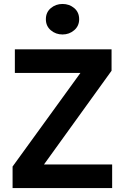

<svg xmlns="http://www.w3.org/2000/svg" viewBox="-20 -949 625 969"><path d="M43.5 0V-108.5L386 -581H55V-700H543V-592L202 -119H546V0ZM295.5 -775Q261.5 -775 236.5 -796.2Q211.5 -817.5 211.5 -852Q211.5 -887 236.5 -908Q261.5 -929 295.5 -929Q330 -929 354.8 -908Q379.5 -887 379.5 -852Q379.5 -818 354.5 -796.5Q329.5 -775 295.5 -775Z"/></svg>

Font: Geologica Medium
Style: Regular
Weight: 500
Designer: Sindre Bremnes, Frode Helland
Foundry: Monokrom Skriftforlag AS
Version: Version 1.010;gftools[0.9.28]